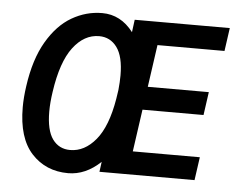

<svg xmlns="http://www.w3.org/2000/svg" viewBox="-46 -633 863 702"><g transform="rotate(5 385.5 -282.0)"><path d="M513 -480 491 -325H715L703 -240H479L457 -85H703L691 0H342L347 -37Q292 15 228 15Q146 15 94 -41.5Q42 -98 42 -211Q42 -246 48 -288Q62 -388 100 -453Q138 -518 190.5 -548.5Q243 -579 302 -579Q370 -579 416 -519L422 -565H771L759 -480ZM380 -271 385 -304Q388 -334 388 -358Q388 -427 363.5 -460.5Q339 -494 298 -494Q243 -494 202.5 -440.5Q162 -387 146 -276Q140 -236 140 -204Q140 -135 163.5 -102.5Q187 -70 228 -70Q281 -70 322 -119.5Q363 -169 380 -271Z"/></g></svg>

Font: Neutral Grotesk
Style: Italic
Weight: 400
Italic angle: -8°
Designer: Nawras Khrais
Foundry: Nawras Khrais
Version: Version 1.000